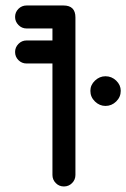

<svg xmlns="http://www.w3.org/2000/svg" viewBox="-20 -679 460 700"><path d="M77 -575.2Q59.5 -575.2 47.2 -587.9Q35 -600.5 35 -617.2Q35 -634.5 47.2 -646.8Q59.5 -659 77 -659H211.5Q255 -659 255 -615.5V-41.2Q255 -23.8 242.8 -11.5Q230.5 0.8 213 0.8Q195.5 0.8 183.4 -11.5Q171.2 -23.8 171.2 -41.2V-575.2ZM77 -447.5Q59.5 -447.5 47.2 -459.8Q35 -472 35 -489.5Q35 -506.2 47.2 -518.9Q59.5 -531.5 77 -531.5H213Q230.5 -531.5 242.8 -518.9Q255 -506.2 255 -489.5Q255 -472 242.8 -459.8Q230.5 -447.5 213 -447.5ZM364.5 -292.8Q343 -292.8 326.2 -309Q309.5 -325.2 309.5 -347.8Q309.5 -369.2 326.2 -385.1Q343 -401 364.5 -401Q387 -401 403.6 -385.1Q420.2 -369.2 420.2 -347.8Q420.2 -325.2 403.6 -309Q387 -292.8 364.5 -292.8Z"/></svg>

Font: Libertine-Super Thin
Style: Regular
Weight: 100
Designer: Bastien Sozeau
Foundry: NBR — Bastien Sozeau
Version: Version 2.003;gftools[0.9.33]